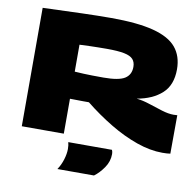

<svg xmlns="http://www.w3.org/2000/svg" viewBox="-96 -808 1139 1116"><g transform="rotate(10 473.5 -250.5)"><path d="M899 10Q827 10 747 -18Q667 -46 585.5 -95Q504 -144 428 -205Q419 -205 411 -205Q403 -205 395 -205Q376 -205 357 -205.5Q338 -206 316 -206V0H68V-699Q202 -704 300.5 -707Q399 -710 470 -710Q627 -710 721 -685.5Q815 -661 857 -610.5Q899 -560 899 -482Q899 -389 844.5 -339.5Q790 -290 698 -274Q735 -270 775.5 -256.5Q816 -243 855 -231Q894 -219 925 -219Q930 -219 936 -219.5Q942 -220 947 -220L946 7Q928 10 899 10ZM486 -361Q577 -361 612 -383.5Q647 -406 647 -452Q647 -480 632 -497Q617 -514 580 -521.5Q543 -529 477 -529Q446 -529 425 -528.5Q404 -528 380 -527.5Q356 -527 316 -525V-366Q345 -364 369 -363Q393 -362 420 -361.5Q447 -361 486 -361ZM315 209Q334 181 344.5 146.5Q355 112 355 84Q355 60 350 44H608Q613 55 613 68Q613 112 587 149.5Q561 187 531 209Z"/></g></svg>

Font: Georama Expanded Black
Style: Regular
Weight: 900
Width: 7
Designer: Jean-Baptiste Levee
Foundry: Production Type
Version: Version 1.000